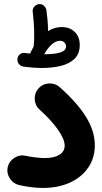

<svg xmlns="http://www.w3.org/2000/svg" viewBox="-20 -864 506 951"><path d="M66.4 -572.8Q67.9 -586.9 79.1 -595.5Q90.3 -604 104 -601.6Q117.2 -599.6 129.9 -598.6Q130.4 -602.5 132.3 -606Q139.2 -620.1 146.5 -633.3Q146.5 -636.2 147 -638.2Q148.4 -649.4 148.9 -662.4Q149.4 -675.3 149.4 -690.9Q149.4 -722.7 147 -754.6Q144.5 -786.6 142.1 -806.2Q140.1 -819.8 149.4 -830.6Q158.7 -841.3 170.9 -843.3Q186.5 -845.7 197.3 -835.9Q208 -826.2 210 -812.5Q212.9 -793 215.3 -766.4Q217.8 -739.7 217.8 -716.8Q217.8 -713.4 217.8 -710Q250.5 -730 285.6 -730Q325.2 -730 350.1 -706.1Q375 -682.1 375 -640.6Q375 -598.1 349.6 -573.2Q324.2 -548.3 282 -537.8Q239.7 -527.3 188.5 -527.3Q145.5 -527.3 95.2 -534.2Q81.5 -536.6 73 -547.9Q64.5 -559.1 66.4 -572.8ZM277.3 -662.1Q256.8 -662.1 236.6 -644.3Q216.3 -626.5 199.2 -595.2Q222.7 -595.2 247.8 -597.9Q272.9 -600.6 290 -608.9Q307.1 -617.2 307.1 -634.3Q307.1 -644 299.3 -653.1Q291.5 -662.1 277.3 -662.1ZM18.1 -36.1Q24.9 -65.4 51.3 -82.3Q77.6 -99.1 106.9 -92.3Q129.9 -87.4 156.5 -84.2Q183.1 -81.1 202.6 -81.1Q248 -81.1 274.2 -97.4Q300.3 -113.8 300.3 -142.1Q300.3 -174.8 266.4 -222.7Q232.4 -270.5 176.3 -320.8Q153.8 -340.8 152.1 -372.1Q150.4 -403.3 170.4 -425.8Q190.4 -448.7 221.7 -450.7Q252.9 -452.6 275.4 -432.6Q363.8 -354 406.7 -283.9Q449.7 -213.9 449.7 -144.5Q449.7 -82 417.2 -34.2Q384.8 13.7 326.7 40.3Q268.6 66.9 192.4 66.9Q139.6 66.9 74.7 52.7Q45.4 45.9 28.6 19.5Q11.7 -6.8 18.1 -36.1Z"/></svg>

Font: Mikhak ExtraBold
Style: Regular
Weight: 800
Designer: Amin Abedi
Version: Version 3.3